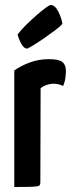

<svg xmlns="http://www.w3.org/2000/svg" viewBox="-20 -746 294 766"><path d="M37 0V-465Q64 -484 99.5 -497Q135 -510 175 -510Q215 -510 229 -498.5Q243 -487 243 -463Q243 -453 241 -436.5Q239 -420 232 -403Q222 -408 212 -410Q202 -412 192 -412Q181 -412 167 -407.5Q153 -403 142 -394L141 -19Q141 -9 136.5 -5.5Q132 -2 110.5 -1Q89 0 37 0ZM89 -552Q77 -552 68 -566.5Q59 -581 54.5 -594.5Q50 -608 50 -608Q64 -627 84.5 -647Q105 -667 126 -685.5Q147 -704 162.5 -715Q178 -726 182 -726Q199 -726 212 -701Q225 -676 229 -651Q221 -641 201 -626Q181 -611 158 -595Q135 -579 115.5 -567Q96 -555 89 -552Z"/></svg>

Font: Yanone Kaffeesatz ExtraLight SemiBold
Style: Regular
Weight: 600
Version: Version 2.003